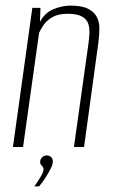

<svg xmlns="http://www.w3.org/2000/svg" viewBox="-20 -523 405 683"><path d="M26 0 95 -495H124L122 -445Q139 -477 169.5 -490Q200 -503 231 -503Q272 -503 294 -491.5Q316 -480 325 -461.5Q334 -443 333.5 -420Q333 -397 330 -372L279 0H243L294 -363Q297 -383 298 -403Q299 -423 294 -438.5Q289 -454 272 -464Q255 -474 220 -474Q188 -474 167.5 -462.5Q147 -451 136 -435.5Q125 -420 119 -406L62 0ZM102 140Q118 118 126.5 102.5Q135 87 135 79Q135 74 132 70.5Q129 67 125.5 62.5Q122 58 123 51Q123 44 129.5 37Q136 30 146 30Q156 30 162 36Q168 42 168 51Q168 62 160 77.5Q152 93 141.5 109.5Q131 126 119 140Z"/></svg>

Font: Alumni Sans ExtraLight
Style: Italic
Weight: 250
Italic angle: -8°
Version: Version 1.016